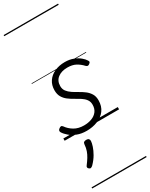

<svg xmlns="http://www.w3.org/2000/svg" viewBox="-333 -987 1144 1463"><g transform="rotate(-30 239.5 -255.0)"><path d="M185 19Q138 19 102.5 5Q67 -9 42.5 -30Q18 -51 6 -71Q1 -79 2.5 -87Q4 -95 14 -102Q23 -109 30.5 -109.5Q38 -110 45 -101Q67 -69 102.5 -48Q138 -27 187 -27Q225 -27 255.5 -38.5Q286 -50 304 -73.5Q322 -97 322 -132Q322 -159 308 -178Q294 -197 271.5 -211.5Q249 -226 223.5 -240Q198 -254 175.5 -271Q153 -288 139 -312Q125 -336 125 -371Q125 -416 147 -449Q169 -482 209 -500.5Q249 -519 300 -519Q342 -519 374.5 -506Q407 -493 428.5 -475Q450 -457 460 -440Q466 -431 465 -425.5Q464 -420 453 -412Q445 -406 438 -406.5Q431 -407 424 -414Q398 -442 368.5 -457.5Q339 -473 296 -473Q244 -473 211.5 -448Q179 -423 179 -377Q179 -350 193.5 -331Q208 -312 230.5 -297Q253 -282 278.5 -268Q304 -254 326.5 -237Q349 -220 363.5 -196.5Q378 -173 378 -139Q378 -86 351.5 -51Q325 -16 281 1.5Q237 19 185 19ZM55 275Q47 269 46 261.5Q45 254 52 246Q71 221 84.5 199Q98 177 106.5 153Q115 129 117 99Q118 86 125.5 81Q133 76 146 76Q160 76 166.5 82.5Q173 89 173 101Q172 119 163 146.5Q154 174 136 205.5Q118 237 88 268Q80 276 71.5 279Q63 282 55 275ZM0 410H479V420H0ZM0 -20H479V0H0ZM0 -505H479V-500H0ZM0 -930H479V-920H0Z"/></g></svg>

Font: Playwrite DE LA Guides
Style: Regular
Weight: 400
Designer: Veronika Burian, José Scaglione
Foundry: TypeTogether
Version: Version 1.003